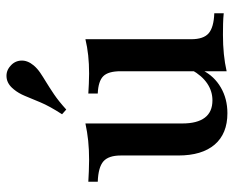

<svg xmlns="http://www.w3.org/2000/svg" viewBox="-84 -624 719 590"><g transform="rotate(-90 275.0 -328.5)"><path d="M222.6 11.3Q159.7 11.3 126.2 -27.8Q92.7 -66.9 92.7 -139.5V-316.1Q92.7 -354 74.6 -369.8Q56.5 -385.5 12.1 -387.1V-416.1Q27.4 -415.3 44.4 -414.5Q61.3 -413.7 79 -413.7Q110.5 -413.7 137.9 -416.5Q165.3 -419.4 191.1 -425V-127.4Q191.1 -81.5 208.9 -58.1Q226.6 -34.7 262.1 -34.7Q290.3 -34.7 314.1 -50.8Q337.9 -66.9 355.6 -98.4L354.8 -65.3Q336.3 -29 301.6 -8.9Q266.9 11.3 222.6 11.3ZM351.6 8.9V-316.9Q351.6 -354.8 336.3 -370.2Q321 -385.5 283.1 -387.1V-416.1Q297.6 -415.3 312.9 -414.5Q328.2 -413.7 344.4 -413.7Q374.2 -413.7 400.4 -416.5Q426.6 -419.4 450 -425V-100Q450 -62.1 468.1 -46.4Q486.3 -30.6 529.8 -29V0Q514.5 -1.6 497.6 -2Q480.6 -2.4 463.7 -2.4Q432.3 -2.4 404.4 0.4Q376.6 3.2 351.6 8.9ZM233.9 -483.9 219.4 -496.8Q244.4 -535.5 256 -563.3Q267.7 -591.1 275.8 -610.9Q283.9 -630.6 296 -645.2Q312.1 -665.3 332.3 -667.3Q352.4 -669.4 367.7 -655.6Q383.1 -642.7 384.3 -623Q385.5 -603.2 369.4 -583.9Q359.7 -572.6 347.2 -564.1Q334.7 -555.6 318.1 -545.6Q301.6 -535.5 280.6 -521.4Q259.7 -507.3 233.9 -483.9Z"/></g></svg>

Font: Playfair SemiBold
Style: Regular
Weight: 600
Designer: Claus Eggers Sørensen
Foundry: Claus Eggers Sørensen
Version: Version 2.001;gftools[0.9.30]